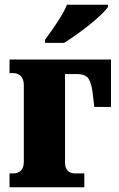

<svg xmlns="http://www.w3.org/2000/svg" viewBox="-20 -786 498 806"><path d="M169 -606V-619Q192 -650 219.5 -691Q247 -732 261 -766H433V-756Q424 -743 403.5 -723.5Q383 -704 355.5 -682Q328 -660 300 -640Q272 -620 249 -606ZM20 0V-58H37Q55 -58 67.5 -69.5Q80 -81 80 -108V-428Q80 -454 67.5 -466.5Q55 -479 37 -479H20V-536H446V-337H376L369 -395Q365 -432 353 -453.5Q341 -475 304 -475H253V-106Q253 -80 264.5 -69Q276 -58 295 -58H334V0Z"/></svg>

Font: Noto Serif Condensed Black
Style: Regular
Weight: 900
Width: 3
Designer: Monotype Design Team
Foundry: Monotype Imaging Inc.
Version: Version 2.015; ttfautohint (v1.8.4.7-5d5b)